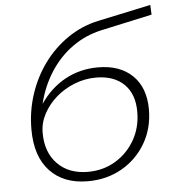

<svg xmlns="http://www.w3.org/2000/svg" viewBox="-54 -809 770 863"><g transform="rotate(-5 331.5 -377.5)"><path d="M308 5Q199 5 137 -61Q75 -127 75 -249Q75 -331 100 -407Q125 -483 170.5 -545Q216 -607 279 -650Q342 -693 417 -709L656 -760L658 -716L428 -666Q355 -650 295.5 -607.5Q236 -565 195 -501Q154 -437 135 -359Q182 -428 249 -464.5Q316 -501 397 -501Q496 -501 552.5 -446Q609 -391 609 -293Q609 -208 569.5 -140.5Q530 -73 462 -34Q394 5 308 5ZM312 -37Q381 -37 436 -70Q491 -103 523.5 -159.5Q556 -216 556 -287Q556 -367 510.5 -411.5Q465 -456 384 -456Q334 -456 287 -437.5Q240 -419 203.5 -387Q167 -355 145.5 -314.5Q124 -274 124 -229Q124 -141 175 -89Q226 -37 312 -37Z"/></g></svg>

Font: Montserrat Light
Style: Italic
Weight: 300
Italic angle: -11.3°
Designer: Julieta Ulanovsky
Foundry: Julieta Ulanovsky
Version: Version 9.000; ttfautohint (v1.8.4.7-5d5b)